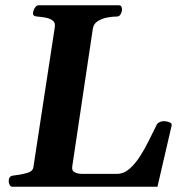

<svg xmlns="http://www.w3.org/2000/svg" viewBox="-20 -713 701 733"><path d="M13.2 -21.5Q13.2 -30.8 17.3 -36.4Q21.5 -42 32.2 -43Q56.2 -45.4 80.6 -51.8Q105 -58.1 107.4 -74.2L189 -607.9Q192.4 -626.5 180.9 -634.8Q169.4 -643.1 152.3 -646Q135.3 -648.9 121.1 -649.9Q106 -651.4 106 -660.6Q106 -670.9 112.3 -681.9Q118.7 -692.9 127.4 -692.9H432.6Q440.9 -692.9 443.4 -687.7Q445.8 -682.6 445.8 -677.2Q445.8 -668.5 440.9 -659.2Q436 -649.9 426.3 -649.9Q409.2 -649.9 388.9 -646Q368.7 -642.1 353 -632.1Q337.4 -622.1 334.5 -604L255.9 -78.1Q252.9 -61.5 265.1 -55.4Q277.3 -49.3 292 -49.3H426.8Q452.1 -49.3 473.9 -68.1Q495.6 -86.9 514.2 -115.7Q532.7 -144.5 548.3 -176.3Q564 -208 577.1 -234.4Q581.1 -243.2 589.4 -246.8Q597.7 -250.5 605.5 -250.5Q615.7 -250.5 626.5 -246.3Q637.2 -242.2 635.3 -233.9L581.1 0H27.3Q20 0 16.6 -7.6Q13.2 -15.1 13.2 -21.5Z"/></svg>

Font: Gelasio SemiBold
Style: Italic
Weight: 600
Italic angle: -8.5°
Designer: Eben Sorkin
Foundry: Eben Sorkin
Version: Version 1.008